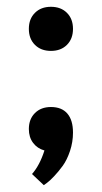

<svg xmlns="http://www.w3.org/2000/svg" viewBox="-20 -435 300 565"><path d="M64.9 -55.2Q64.9 -84.5 82.8 -102.3Q100.6 -120.1 129.9 -120.1Q161.6 -120.1 178.2 -100.8Q194.8 -81.5 194.8 -44.9Q194.8 -17.1 186 9.3Q177.2 35.6 164.6 53Q151.9 70.3 139.2 83.7Q126.5 97.2 117.7 103.5L108.9 109.9L74.2 77.1Q96.7 51.8 110.8 7.8Q89.8 2 77.4 -14.6Q64.9 -31.2 64.9 -55.2ZM82.8 -303Q64.9 -320.8 64.9 -350.1Q64.9 -379.4 82.8 -397.2Q100.6 -415 129.9 -415Q159.2 -415 177 -397.2Q194.8 -379.4 194.8 -350.1Q194.8 -320.8 177 -303Q159.2 -285.2 129.9 -285.2Q100.6 -285.2 82.8 -303Z"/></svg>

Font: Optician Sans
Style: Regular
Weight: 400
Designer: Fábio Duarte Martins, Simen Schikulski
Version: Version 1.002